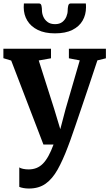

<svg xmlns="http://www.w3.org/2000/svg" viewBox="-20 -832 630 1105"><path d="M146.5 253Q129 253 114.5 250.2Q100 247.5 91 243.5V131.5Q97.5 136.5 112.8 139.8Q128 143 144.5 143Q169 143 189.5 135Q210 127 227 109.8Q244 92.5 259 65.2Q274 38 288 0H230L44.5 -483.5L-0.5 -497V-551.5H273.5V-496.5L203 -484L292 -204.5L327 -88.5L357.5 -204.5L439 -484.5L376.5 -496.5V-551.5H589.5V-496.5L540.5 -484.5Q517.5 -415 494.5 -346.2Q471.5 -277.5 450.5 -216Q429.5 -154.5 412.8 -105.2Q396 -56 384.8 -24.8Q373.5 6.5 370.5 13.5Q341.5 90.5 311.5 144Q281.5 197.5 242.5 225.2Q203.5 253 146.5 253ZM205 -812Q216 -812 218.8 -798.5Q221.5 -785 221.5 -771.5Q221.5 -754.5 229.2 -736.2Q237 -718 253.5 -705.5Q270 -693 297 -693Q323 -693 338.8 -705.5Q354.5 -718 362 -736.2Q369.5 -754.5 369.5 -771.5Q369.5 -785 372.5 -798.5Q375.5 -812 386 -812H474Q474.5 -808 474.8 -801.2Q475 -794.5 475 -790Q475 -747.5 455.5 -713.5Q436 -679.5 396.5 -659.8Q357 -640 296 -640Q237.5 -640 197.5 -659.8Q157.5 -679.5 137 -713.5Q116.5 -747.5 116.5 -790Q116.5 -795.5 117 -801Q117.5 -806.5 117.5 -812Z"/></svg>

Font: Merriweather 28pt
Style: Bold
Weight: 700
Version: Version 2.100